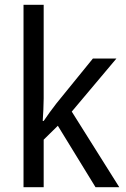

<svg xmlns="http://www.w3.org/2000/svg" viewBox="-20 -780 525 800"><path d="M162 -370V-760H78V0H162V-198L221 -256L378 0H477L279 -315L465 -536H367L215 -349C199 -329 174 -294 162 -276H158C160 -305 162 -343 162 -370Z"/></svg>

Font: Noto Sans Gujarati UI SemiCondensed
Style: Regular
Weight: 400
Width: 4
Designer: Jelle Bosma - Monotype Design Team, Universal Thirst
Foundry: Monotype Imaging Inc.
Version: Version 2.106